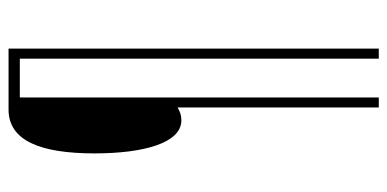

<svg xmlns="http://www.w3.org/2000/svg" viewBox="-254 -546 927 460"><g transform="rotate(-90 210.0 -316.5)"><path d="M323 127V-760H177C102 -760 72 -683 72 -554C72 -436 97 -346 151 -346C164 -346 171 -349 182 -355V127H206V-733H299V127Z"/></g></svg>

Font: Noto Sans Myanmar ExtraCondensed Thin
Style: Regular
Weight: 100
Width: 2
Designer: Monotype Design Team
Foundry: Monotype Imaging Inc.
Version: Version 2.107